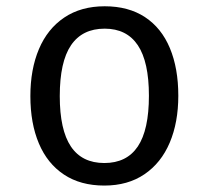

<svg xmlns="http://www.w3.org/2000/svg" viewBox="-20 -571 655 603"><path d="M540 -270.3Q540 -186.7 513.1 -123.1Q486.2 -59.5 433.8 -23.8Q381.5 11.8 307.7 11.8Q232.8 11.8 180.8 -22.8Q128.7 -57.4 102.1 -120.5Q75.4 -183.6 75.4 -269.2Q75.4 -353.3 102.3 -416.9Q129.2 -480.5 181.8 -515.9Q234.4 -551.3 308.7 -551.3Q383.6 -551.3 435.4 -517.2Q487.2 -483.1 513.6 -419.7Q540 -356.4 540 -270.3ZM167.7 -269.2Q167.7 -163.1 202.6 -111Q237.4 -59 307.7 -59Q377.9 -59 412.8 -111Q447.7 -163.1 447.7 -270.3Q447.7 -376.9 412.8 -429Q377.9 -481 308.7 -481Q238.5 -481 203.1 -429Q167.7 -376.9 167.7 -269.2Z"/></svg>

Font: Fira Code
Style: Regular
Weight: 400
Designer: Carrois Corporate, Edenspiekermann AG, Nikita Prokopov
Foundry: Carrois Corporate, Edenspiekermann AG, Nikita Prokopov
Version: Version 5.002